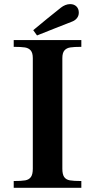

<svg xmlns="http://www.w3.org/2000/svg" viewBox="-20 -890 450 910"><path d="M135.5 -90.5V-614.5Q135.5 -639.5 125.5 -651Q115.5 -662.5 97.8 -665.2Q80 -668 45 -668V-700H365.5V-668Q331 -668 313.2 -665.2Q295.5 -662.5 285.5 -651Q275.5 -639.5 275.5 -614.5V-90.5Q275.5 -63.5 284.2 -51Q293 -38.5 311 -35.2Q329 -32 365.5 -32V0H45V-32Q82 -32 99.8 -35.2Q117.5 -38.5 126.5 -51Q135.5 -63.5 135.5 -90.5ZM269 -854Q278.5 -861.5 289.8 -866Q301 -870.5 312.5 -870.5Q331 -870.5 342.2 -859.5Q353.5 -848.5 353.5 -830Q353.5 -815.5 345 -804.5Q336.5 -793.5 322.5 -788Q265.5 -765.5 238 -754.8Q210.5 -744 155.5 -722L137.5 -747Q164 -769 205.2 -802.8Q246.5 -836.5 269 -854Z"/></svg>

Font: Didactic
Style: Regular
Weight: 400
Designer: Tyler Finck
Foundry: Etcetera Type Co
Version: Version 3.007;FEAKit 1.0